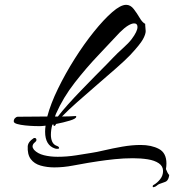

<svg xmlns="http://www.w3.org/2000/svg" viewBox="-20 -658 722 796"><path d="M144 -135Q138 -135 121 -135.5Q104 -136 84.5 -138Q65 -140 51 -144Q37 -148 37 -155Q37 -163 42.5 -168.5Q48 -174 54 -174Q85 -174 115.5 -174.5Q146 -175 176 -175Q190 -228 220.5 -290.5Q251 -353 289.5 -414Q328 -475 369 -526Q410 -577 445 -607.5Q480 -638 503 -638Q521 -638 534.5 -620.5Q548 -603 559 -584Q570 -565 582 -559V-554Q582 -547 583 -541.5Q584 -536 584 -529Q584 -516 572.5 -495Q561 -474 520 -430Q500 -409 463 -376.5Q426 -344 383 -307Q340 -270 300.5 -235Q261 -200 237 -175Q252 -175 266.5 -175.5Q281 -176 295 -177Q296 -176 296 -174Q296 -166 269.5 -158Q243 -150 212 -144V-143Q209 -136 205 -136Q201 -136 202 -142Q200 -142 197 -141Q194 -131 192.5 -120Q191 -109 191 -99Q191 -83 196.5 -70.5Q202 -58 216 -53Q225 -50 225 -44Q225 -41 218 -41Q217 -41 214.5 -41Q212 -41 209 -42Q167 -55 167 -112Q167 -124 169 -137Q152 -135 144 -135ZM212 -186Q210 -181 208 -175Q214 -175 220 -175Q236 -196 261.5 -224.5Q287 -253 316.5 -283.5Q346 -314 373.5 -342Q401 -370 421.5 -390.5Q442 -411 449 -419Q466 -437 490 -458.5Q514 -480 526 -496Q550 -528 550 -546Q550 -561 536 -561Q526 -561 511 -552Q496 -543 476 -523Q439 -483 388.5 -430Q338 -377 290 -315.5Q242 -254 212 -186ZM616 118Q615 119 614 117.5Q613 116 613 115Q613 110 618 108Q632 100 644 85Q656 70 656 51Q656 31 638.5 19Q621 7 592.5 2.5Q564 -2 531 -2Q493 -2 455 2Q417 6 387.5 10.5Q358 15 346 17Q321 21 282 28.5Q243 36 205 36Q175 36 148.5 28.5Q122 21 107.5 1.5Q93 -18 95 -53Q97 -70 118 -84Q120 -86 123 -86Q131 -86 131 -78Q131 -73 126 -69Q115 -61 115 -51Q115 -45 121 -37Q136 -21 162 -14.5Q188 -8 219 -8Q257 -8 295.5 -14Q334 -20 358 -24Q379 -27 413 -35Q447 -43 487 -50Q527 -57 563 -57Q608 -57 639 -40.5Q670 -24 670 20Q670 25 669.5 31Q669 37 668 43Q675 60 678 63.5Q681 67 681.5 67.5Q682 68 680 76Q676 92 665 96Q654 100 640 105Q635 107 629.5 112Q624 117 616 118Z"/></svg>

Font: The Nautigal
Style: Bold
Weight: 700
Designer: Robert E. Leuschke
Foundry: Robert E. Leuschke
Version: Version 1.100; ttfautohint (v1.8.3)